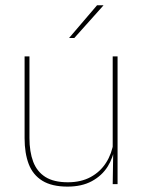

<svg xmlns="http://www.w3.org/2000/svg" viewBox="-20 -700 548 730"><path d="M92 -485.5V-175.5Q92 -123 106.2 -85.2Q120.5 -47.5 152.5 -27.2Q184.5 -7 238 -7Q288 -7 324.5 -26.8Q361 -46.5 383.2 -81.2Q405.5 -116 412 -160.5L421 -141.5H415.5Q411 -101 389.2 -66.5Q367.5 -32 329.2 -11.2Q291 9.5 237 9.5Q177 9.5 141 -12.8Q105 -35 89.2 -76.2Q73.5 -117.5 73.5 -174.5V-485.5ZM427 -485.5V0H408.5L410.5 -127H408.5V-485.5ZM349 -680H373V-679L262.5 -555.5H243V-556Z"/></svg>

Font: Anek Gujarati Medium Thin
Style: Regular
Weight: 250
Version: Version 1.003